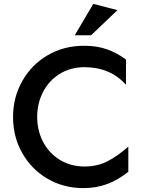

<svg xmlns="http://www.w3.org/2000/svg" viewBox="-20 -952 732 986"><path d="M414 -97Q343 -97 287.5 -131Q232 -165 201.5 -223Q171 -281 171 -352Q171 -422 201.5 -480.5Q232 -539 287.5 -573Q343 -607 414 -607Q545 -607 627 -517V-646Q582 -680 530 -698.5Q478 -717 412 -717Q308 -717 225 -668.5Q142 -620 94.5 -536Q47 -452 47 -351Q47 -249 94.5 -165.5Q142 -82 224.5 -34Q307 14 408 14Q476 14 532 -7.5Q588 -29 639 -70V-199Q582 -149 530.5 -123Q479 -97 414 -97ZM364 -771H448L583 -900L459 -932Z"/></svg>

Font: Geom Medium
Style: Bold
Weight: 500
Version: Version 1.102